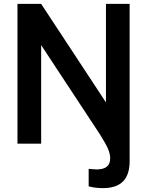

<svg xmlns="http://www.w3.org/2000/svg" viewBox="-20 -740 758 989"><path d="M525.8 -720H647.8V89.2Q647.8 159.8 613.8 194.4Q579.7 229 510.2 229Q469.8 229 436.7 219.8V129.7L453.8 131.2Q469.2 132.7 476.5 132.7Q500.4 132.7 516.2 126.5Q532 120.3 539.8 107.7Q547.5 95 547.5 75Q547.5 52.6 536.4 26.7Q525.3 0.8 494.8 -47.7L192 -507.7V0H70V-720H192L525.8 -212.5Z"/></svg>

Font: Manrope
Style: Regular
Weight: 400
Designer: Mikhail Sharanda
Foundry: Mikhail Sharanda
Version: Version 4.503